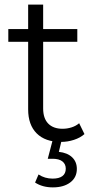

<svg xmlns="http://www.w3.org/2000/svg" viewBox="-20 -610 413 832"><path d="M346 -29Q328 -13 300.5 -4Q273 5 244 5Q176 5 139 -32Q102 -69 102 -136V-429H16V-484H102V-590H167V-484H315V-429H167V-140Q167 -97 189 -74.5Q211 -52 251 -52Q271 -52 290 -58Q309 -64 323 -76ZM132 181 147 146Q174 164 208 164Q236 164 250.5 153Q265 142 265 121Q265 101 250.5 89.5Q236 78 208 78H187L209 -6H248L235 48Q272 52 292.5 71.5Q313 91 313 122Q313 159 284.5 180.5Q256 202 209 202Q164 202 132 181Z"/></svg>

Font: Montserrat Ace
Style: Regular
Weight: 400
Designer: Julieta Ulanovsky
Foundry: Julieta Ulanovsky
Version: Version 1